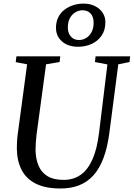

<svg xmlns="http://www.w3.org/2000/svg" viewBox="-20 -1064 762 1094"><path d="M654 -697.5 603 -306Q592 -222.5 569.2 -162.5Q546.5 -102.5 512 -64.5Q477.5 -26.5 430.8 -8.2Q384 10 324.5 10Q238 10 183.5 -17.8Q129 -45.5 103 -96.2Q77 -147 76 -215.5Q76 -233.5 76.8 -252.8Q77.5 -272 80 -292L134.5 -697.5L69.5 -710L73.5 -743H323.5L319.5 -710.5L242.5 -697.5L188.5 -299Q185.5 -273.5 184 -250.8Q182.5 -228 182.5 -208Q183.5 -158.5 199.5 -120.2Q215.5 -82 250.2 -60.5Q285 -39 342.5 -39Q398.5 -39 439.5 -67.8Q480.5 -96.5 507 -156.2Q533.5 -216 544.5 -308.5L592 -697L521 -710.5L524.5 -743H721.5L718 -710.5ZM425.5 -797.5Q368 -797.5 333.5 -827.8Q299 -858 299 -905Q299 -940 312.2 -966Q325.5 -992 348 -1009Q370.5 -1026 398.5 -1034.8Q426.5 -1043.5 455.5 -1043.5Q492.5 -1043.5 520.8 -1029.5Q549 -1015.5 564.8 -991.5Q580.5 -967.5 580.5 -937.5Q580.5 -892 558.8 -860.8Q537 -829.5 501.8 -813.5Q466.5 -797.5 425.5 -797.5ZM430 -836Q452 -836 471 -847.5Q490 -859 501.8 -881.2Q513.5 -903.5 513.5 -934.5Q513.5 -969 496 -987.2Q478.5 -1005.5 450.5 -1005.5Q429 -1005.5 409.8 -994.2Q390.5 -983 378.5 -961Q366.5 -939 366.5 -906.5Q366.5 -875.5 383.8 -855.8Q401 -836 430 -836Z"/></svg>

Font: Merriweather 72pt
Style: Italic
Weight: 400
Italic angle: -7.8°
Version: Version 2.101